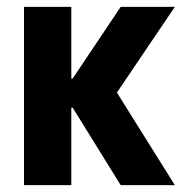

<svg xmlns="http://www.w3.org/2000/svg" viewBox="-20 -540 540 560"><path d="M50 0V-520H188V-311H192L332 -520H490L321 -270L490 0H332L192 -226H188V0Z"/></svg>

Font: M PLUS Code Latin
Style: Bold
Weight: 700
Designer: Coji Morishita
Foundry: UNDERFOREST DESIGN
Version: Version 1.002; ttfautohint (v1.8.3)